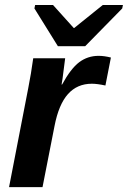

<svg xmlns="http://www.w3.org/2000/svg" viewBox="-20 -767 524 787"><path d="M412.1 -416.5Q378.4 -423.8 356.4 -423.8Q296.4 -423.8 258.5 -381.3Q220.7 -338.9 203.6 -251L154.3 0H17.1L95.7 -405.3Q107.4 -463.9 116.2 -528.3H247.1L236.3 -444.3L232.4 -420.4H234.4Q270 -485.8 304.7 -512Q339.4 -538.1 384.3 -538.1Q407.2 -538.1 434.6 -531.2ZM329.1 -577.6H217.3L121.1 -732.4L124 -746.6H197.3L282.2 -652.3H284.2L401.4 -746.6H483.9L481 -732.4Z"/></svg>

Font: Liberation Sans
Style: Bold Italic
Weight: 700
Italic angle: -12°
Designer: Steve Matteson
Foundry: Ascender Corporation
Version: Version 2.1.5